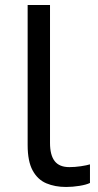

<svg xmlns="http://www.w3.org/2000/svg" viewBox="-20 -734 388 764"><path d="M243 10Q199 10 164.5 -4.5Q130 -19 110 -55.5Q90 -92 90 -157V-714H179V-165Q179 -117 197.5 -93Q216 -69 256 -69Q278 -69 301.5 -72.5Q325 -76 338 -80V-6Q324 1 296.5 5.5Q269 10 243 10Z"/></svg>

Font: ubangla25
Style: Book
Weight: 400
Designer: Jelle Bosma - Monotype Design Team
Foundry: Monotype Imaging Inc.
Version: Version 2.003